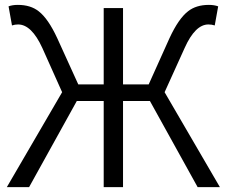

<svg xmlns="http://www.w3.org/2000/svg" viewBox="-20 -765 926 785"><path d="M234 -388 153 -569Q109 -665 54 -665Q41 -665 29 -661L15 -739Q30 -745 53 -745Q105 -745 138 -719Q177 -689 214 -609L300 -420H404V-732H483V-420H588L673 -609Q710 -689 749 -719Q782 -745 834 -745Q856 -745 872 -739L858 -661Q846 -665 832 -665Q778 -665 735 -569L653 -388L879 0H788L593 -352H483V0H404V-352H294L99 0H8Z"/></svg>

Font: Source Han Sans CN Normal
Style: Regular
Weight: 350
Designer: Ryoko NISHIZUKA 西塚涼子 (kana, bopomofo & ideographs); Paul D. Hunt (Latin, Greek & Cyrillic); Sandoll Communications 산돌커뮤니
Foundry: Adobe
Version: Version 2.004;hotconv 1.0.118;makeotfexe 2.5.65603